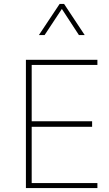

<svg xmlns="http://www.w3.org/2000/svg" viewBox="-20 -953 554 973"><path d="M473.6 -25.4V0H111.3V-649.9H473.6V-624H140.6V-338.4H446.8V-310.5H140.6V-25.4ZM409.2 -775.4H379.9L293.5 -907.7L206.1 -775.4H177.2L282.2 -933.1H304.7Z"/></svg>

Font: Estedad-FD Thin
Style: Regular
Weight: 100
Designer: Amin Abedi
Version: Version 7.3